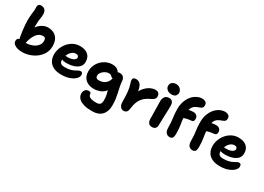

<svg xmlns="http://www.w3.org/2000/svg" viewBox="-11 -1732 4071 2963"><g transform="rotate(30 2024.0 -250.5)"><path d="M212 10Q173 10 134 0Q95 -10 68.5 -32.5Q42 -55 42 -92Q42 -114 53 -127.5Q64 -141 83 -146Q78 -159 75 -174Q66 -226 59.5 -278Q53 -330 49.5 -375.5Q46 -421 46 -452Q46 -516 50.5 -557.5Q55 -599 59 -631Q63 -663 60 -696Q58 -723 70 -742Q82 -761 115 -761Q159 -761 184.5 -734.5Q210 -708 210 -653Q210 -619 201.5 -572Q193 -525 193 -462Q193 -449 193 -437Q193 -425 193 -414Q225 -460 274.5 -490Q324 -520 379 -520Q435 -520 481 -497.5Q527 -475 554 -426.5Q581 -378 581 -301Q581 -232 550 -175Q519 -118 466.5 -76.5Q414 -35 348 -12.5Q282 10 212 10ZM195 -142V-141H200Q236 -141 275 -151Q314 -161 348.5 -181.5Q383 -202 404.5 -234Q426 -266 426 -310Q426 -335 415.5 -351.5Q405 -368 377 -368Q307 -368 261 -305Q215 -242 195 -142Z M914 10Q827 10 771 -18.5Q715 -47 688.5 -96.5Q662 -146 662 -210Q662 -264 682.5 -318.5Q703 -373 741 -418.5Q779 -464 832.5 -491.5Q886 -519 952 -519Q1038 -519 1091 -476Q1144 -433 1144 -349Q1144 -292 1109 -256Q1074 -220 1016 -202.5Q958 -185 888 -185Q864 -185 844.5 -189Q825 -193 811 -201Q811 -195 811 -190Q811 -154 831.5 -135.5Q852 -117 903 -117Q961 -117 1000 -127.5Q1039 -138 1065.5 -152Q1092 -166 1111.5 -177Q1131 -188 1150 -188Q1188 -188 1188 -139Q1188 -104 1153.5 -69.5Q1119 -35 1057.5 -12.5Q996 10 914 10ZM954 -385Q911 -385 877.5 -354Q844 -323 826 -276Q835 -275 846 -274Q857 -273 872 -273Q905 -273 935 -281.5Q965 -290 984 -305.5Q1003 -321 1003 -341Q1003 -385 954 -385Z M1611 260Q1522 260 1466.5 245Q1411 230 1381 206.5Q1351 183 1339.5 156.5Q1328 130 1328 106Q1328 67 1349.5 40Q1371 13 1408 13Q1433 13 1443.5 23Q1454 33 1454 51Q1454 78 1486.5 96Q1519 114 1601 114Q1649 114 1667 90.5Q1685 67 1685 22Q1685 -27 1677 -65Q1669 -103 1659 -142Q1621 -92 1565.5 -71.5Q1510 -51 1460 -51Q1363 -51 1307 -102.5Q1251 -154 1251 -247Q1251 -305 1273 -355Q1295 -405 1333 -442.5Q1371 -480 1419.5 -501.5Q1468 -523 1522 -523Q1575 -523 1606.5 -504Q1638 -485 1653 -457Q1663 -466 1682 -466Q1730 -466 1752.5 -441Q1775 -416 1777 -386Q1782 -327 1791.5 -280Q1801 -233 1811.5 -189Q1822 -145 1829.5 -92.5Q1837 -40 1837 30Q1837 137 1778 198.5Q1719 260 1611 260ZM1402 -257Q1402 -204 1460 -204Q1523 -204 1569 -237Q1615 -270 1631 -338Q1614 -339 1604 -349Q1594 -359 1581.5 -368.5Q1569 -378 1544 -378Q1510 -378 1477.5 -360Q1445 -342 1423.5 -314Q1402 -286 1402 -257Z M2024 12Q1988 12 1965.5 -19.5Q1943 -51 1943 -101Q1943 -204 1935.5 -277Q1928 -350 1910 -400Q1901 -425 1898 -438Q1895 -451 1895 -465Q1895 -485 1909 -497.5Q1923 -510 1954 -510Q1998 -510 2027.5 -478.5Q2057 -447 2071 -362Q2116 -438 2176 -477Q2236 -516 2294 -516Q2335 -516 2353.5 -494.5Q2372 -473 2372 -437Q2372 -412 2355.5 -393.5Q2339 -375 2301 -357Q2230 -326 2189 -283.5Q2148 -241 2128 -189.5Q2108 -138 2102 -78Q2095 -23 2075.5 -5.5Q2056 12 2024 12Z M2530 10Q2486 10 2466.5 -18.5Q2447 -47 2447 -89Q2447 -154 2446 -198.5Q2445 -243 2444.5 -276Q2444 -309 2443 -338Q2442 -367 2442 -400Q2442 -447 2465.5 -480Q2489 -513 2542 -513Q2577 -513 2597.5 -490.5Q2618 -468 2618 -421Q2619 -401 2618 -366Q2617 -331 2615.5 -288.5Q2614 -246 2612.5 -203.5Q2611 -161 2610 -125Q2609 -89 2609 -67Q2609 -34 2590 -12Q2571 10 2530 10ZM2542 -577Q2491 -577 2460 -603.5Q2429 -630 2429 -668Q2429 -708 2456.5 -730.5Q2484 -753 2527 -753Q2560 -753 2583.5 -738Q2607 -723 2619.5 -700.5Q2632 -678 2632 -657Q2632 -628 2611.5 -602.5Q2591 -577 2542 -577Z M2843 8Q2802 8 2778 -21Q2754 -50 2754 -109Q2754 -163 2750.5 -202Q2747 -241 2742.5 -274.5Q2738 -308 2734.5 -344Q2731 -380 2731 -427Q2731 -503 2752.5 -564.5Q2774 -626 2810.5 -669.5Q2847 -713 2894 -736.5Q2941 -760 2991 -760Q3023 -760 3048.5 -743Q3074 -726 3074 -685Q3074 -640 3030 -625Q2963 -603 2931.5 -576Q2900 -549 2889 -502Q2931 -512 2969 -512Q3009 -512 3031.5 -491Q3054 -470 3054 -431Q3054 -411 3043.5 -396Q3033 -381 3009 -380Q2962 -376 2931.5 -368.5Q2901 -361 2882 -354Q2886 -301 2897 -240Q2908 -179 2908 -89Q2908 -31 2892 -11.5Q2876 8 2843 8ZM3250 8Q3209 8 3185 -21Q3161 -50 3161 -109Q3161 -163 3157.5 -202Q3154 -241 3149.5 -274.5Q3145 -308 3141.5 -344Q3138 -380 3138 -427Q3138 -503 3159.5 -564.5Q3181 -626 3217.5 -669.5Q3254 -713 3301 -736.5Q3348 -760 3398 -760Q3430 -760 3455.5 -743Q3481 -726 3481 -685Q3481 -640 3437 -625Q3370 -603 3338.5 -576Q3307 -549 3296 -502Q3338 -512 3376 -512Q3416 -512 3438.5 -491Q3461 -470 3461 -431Q3461 -411 3450.5 -396Q3440 -381 3416 -380Q3369 -376 3338.5 -368.5Q3308 -361 3289 -354Q3293 -301 3304 -240Q3315 -179 3315 -89Q3315 -31 3299 -11.5Q3283 8 3250 8Z M3739 10Q3652 10 3596 -18.5Q3540 -47 3513.5 -96.5Q3487 -146 3487 -210Q3487 -264 3507.5 -318.5Q3528 -373 3566 -418.5Q3604 -464 3657.5 -491.5Q3711 -519 3777 -519Q3863 -519 3916 -476Q3969 -433 3969 -349Q3969 -292 3934 -256Q3899 -220 3841 -202.5Q3783 -185 3713 -185Q3689 -185 3669.5 -189Q3650 -193 3636 -201Q3636 -195 3636 -190Q3636 -154 3656.5 -135.5Q3677 -117 3728 -117Q3786 -117 3825 -127.5Q3864 -138 3890.5 -152Q3917 -166 3936.5 -177Q3956 -188 3975 -188Q4013 -188 4013 -139Q4013 -104 3978.5 -69.5Q3944 -35 3882.5 -12.5Q3821 10 3739 10ZM3779 -385Q3736 -385 3702.5 -354Q3669 -323 3651 -276Q3660 -275 3671 -274Q3682 -273 3697 -273Q3730 -273 3760 -281.5Q3790 -290 3809 -305.5Q3828 -321 3828 -341Q3828 -385 3779 -385Z"/></g></svg>

Font: Shantell Sans Normal
Style: Bold
Weight: 700
Designer: Stephen Nixon, Anya Danilova, Shantell Martin
Foundry: Arrow Type
Version: Version 1.009;[a7da0bfa3]